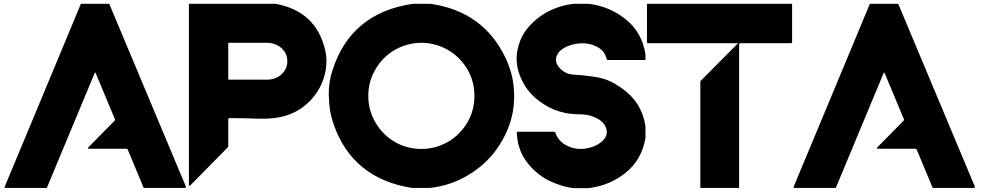

<svg xmlns="http://www.w3.org/2000/svg" viewBox="-20 -800 5062 991"><path d="M543.9 -780.3Q675.8 -465.8 939.5 163.1Q939.5 164.1 939.5 166Q939.5 167 938.5 168Q938.5 168.9 937.5 168.9Q936.5 168.9 935.5 169.9Q864.3 169.9 721.7 169.9Q694.3 104.5 639.6 -27.3Q639.6 -29.3 636.7 -30.3Q634.8 -32.2 631.8 -32.2Q568.4 -32.2 442.4 -32.2Q434.6 -32.2 433.6 -34.2Q432.6 -37.1 438.5 -42Q482.4 -86.9 571.3 -176.8Q572.3 -178.7 573.2 -180.7Q574.2 -182.6 573.2 -184.6Q540 -263.7 474.6 -420.9Q473.6 -425.8 471.7 -425.8Q469.7 -425.8 467.8 -420.9Q385.7 -223.6 221.7 169.9Q149.4 169.9 4.9 169.9Q3.9 167 3.9 165Q3.9 163.1 4.9 162.1Q103.5 -73.2 201.2 -308.6Q299.8 -544.9 397.5 -780.3Q431.6 -780.3 466.8 -780.3Q502 -780.3 537.1 -780.3Q539.1 -780.3 540 -780.3Q542 -780.3 543.9 -780.3Z M1403.3 -780.3Q1507.8 -760.7 1571.3 -701.2Q1634.8 -641.6 1658.2 -542Q1665 -512.7 1665 -483.4Q1665 -474.6 1664.1 -465.8Q1662.1 -428.7 1649.4 -392.6Q1627.9 -327.1 1577.1 -276.4Q1526.4 -225.6 1459 -204.1Q1397.5 -184.6 1314.5 -187.5Q1231.4 -190.4 1163.1 -190.4Q1161.1 -190.4 1159.2 -188.5Q1158.2 -187.5 1158.2 -184.6Q1158.2 -138.7 1158.2 -46.9Q1158.2 -43.9 1157.2 -42Q1156.2 -39.1 1154.3 -38.1Q1089.8 27.3 961.9 157.2Q960.9 158.2 959 158.2Q958 158.2 956.1 157.2Q955.1 156.2 955.1 155.3Q955.1 154.3 955.1 154.3Q955.1 -157.2 955.1 -780.3Q1061.5 -780.3 1168 -780.3Q1274.4 -780.3 1380.9 -780.3Q1386.7 -780.3 1392.6 -780.3Q1397.5 -780.3 1403.3 -780.3ZM1158.2 -391.6Q1158.2 -391.6 1159.2 -389.6Q1160.2 -388.7 1161.1 -388.7Q1208 -388.7 1253.9 -388.7Q1300.8 -388.7 1347.7 -388.7Q1349.6 -388.7 1352.5 -388.7Q1354.5 -388.7 1357.4 -388.7Q1401.4 -388.7 1432.6 -416Q1462.9 -444.3 1462.9 -483.4Q1462.9 -483.4 1462.9 -485.4Q1462.9 -524.4 1432.6 -551.8Q1401.4 -579.1 1357.4 -579.1Q1292 -579.1 1160.2 -579.1Q1159.2 -580.1 1159.2 -579.1Q1158.2 -578.1 1158.2 -577.1Q1158.2 -533.2 1158.2 -489.3Q1158.2 -445.3 1158.2 -401.4Q1158.2 -398.4 1158.2 -396.5Q1158.2 -394.5 1158.2 -391.6Z M2202.1 -780.3Q2338.9 -760.7 2434.6 -691.4Q2531.2 -622.1 2587.9 -503.9Q2612.3 -453.1 2624 -400.4Q2633.8 -351.6 2633.8 -303.7Q2633.8 -300.8 2633.8 -296.9Q2632.8 -202.1 2592.8 -115.2Q2553.7 -29.3 2486.3 36.1Q2429.7 89.8 2357.4 125Q2284.2 160.2 2200.2 169.9Q2168.9 169.9 2106.4 169.9Q1951.2 145.5 1850.6 62.5Q1749 -20.5 1701.2 -161.1Q1678.7 -224.6 1677.7 -298.8Q1676.8 -305.7 1676.8 -312.5Q1676.8 -378.9 1695.3 -434.6Q1742.2 -584 1845.7 -669.9Q1948.2 -755.9 2109.4 -780.3Q2131.8 -780.3 2151.4 -780.3Q2170.9 -780.3 2202.1 -780.3ZM2155.3 -579.1Q2115.2 -579.1 2079.1 -568.4Q2042 -557.6 2010.7 -538.1Q1952.1 -502 1917 -440.4Q1880.9 -378.9 1880.9 -304.7Q1880.9 -265.6 1891.6 -228.5Q1902.3 -192.4 1921.9 -161.1Q1958 -102.5 2019.5 -66.4Q2081.1 -31.2 2155.3 -31.2Q2194.3 -31.2 2231.4 -42Q2267.6 -52.7 2299.8 -72.3Q2357.4 -108.4 2393.6 -169.9Q2428.7 -231.4 2428.7 -304.7Q2428.7 -378.9 2393.6 -440.4Q2357.4 -502 2298.8 -538.1Q2267.6 -557.6 2230.5 -568.4Q2194.3 -579.1 2155.3 -579.1Z M3019.5 -780.3Q3128.9 -766.6 3210.9 -699.2Q3293.9 -632.8 3311.5 -519.5Q3311.5 -509.8 3311.5 -490.2Q3247.1 -490.2 3118.2 -490.2Q3116.2 -490.2 3114.3 -491.2Q3112.3 -493.2 3111.3 -495.1Q3105.5 -519.5 3090.8 -536.1Q3076.2 -551.8 3055.7 -561.5Q3018.6 -579.1 2972.7 -576.2Q2926.8 -572.3 2893.6 -553.7Q2871.1 -541 2860.4 -525.4Q2850.6 -509.8 2849.6 -494.1Q2849.6 -464.8 2876 -441.4Q2902.3 -417 2938.5 -415Q3014.6 -410.2 3071.3 -399.4Q3127 -388.7 3186.5 -346.7Q3239.3 -310.5 3270.5 -261.7Q3301.8 -211.9 3311.5 -149.4Q3311.5 -127.9 3311.5 -85.9Q3291 26.4 3209 91.8Q3127.9 157.2 3018.6 170.9Q2992.2 170.9 2939.5 170.9Q2899.4 166 2862.3 152.3Q2824.2 139.6 2791 120.1Q2729.5 82 2689.5 22.5Q2650.4 -37.1 2647.5 -115.2Q2646.5 -117.2 2648.4 -118.2Q2649.4 -120.1 2651.4 -120.1Q2713.9 -120.1 2839.8 -120.1Q2841.8 -120.1 2843.8 -118.2Q2845.7 -117.2 2846.7 -115.2Q2854.5 -91.8 2869.1 -76.2Q2883.8 -59.6 2903.3 -49.8Q2938.5 -30.3 2982.4 -31.2Q3025.4 -33.2 3060.5 -51.8Q3118.2 -84 3111.3 -127.9Q3103.5 -172.9 3045.9 -196.3Q3011.7 -210 2973.6 -210Q2935.5 -210 2898.4 -216.8Q2836.9 -229.5 2787.1 -261.7Q2737.3 -293 2704.1 -335.9Q2682.6 -365.2 2668.9 -396.5Q2654.3 -428.7 2649.4 -462.9Q2646.5 -479.5 2646.5 -497.1Q2646.5 -543 2665 -589.8Q2689.5 -653.3 2755.9 -706.1Q2793.9 -736.3 2839.8 -754.9Q2885.7 -773.4 2938.5 -780.3Q2959 -780.3 2975.6 -780.3Q2992.2 -780.3 3019.5 -780.3Z M4068.4 -780.3Q4068.4 -714.8 4068.4 -584Q4068.4 -581.1 4067.4 -579.1Q4065.4 -577.1 4061.5 -577.1Q3974.6 -577.1 3801.8 -577.1Q3798.8 -577.1 3796.9 -575.2Q3794.9 -573.2 3794.9 -570.3Q3794.9 -323.2 3794.9 169.9Q3727.5 169.9 3594.7 169.9Q3594.7 -11.7 3594.7 -376Q3594.7 -378.9 3595.7 -380.9Q3596.7 -383.8 3598.6 -384.8Q3661.1 -448.2 3787.1 -574.2Q3789.1 -575.2 3788.1 -576.2Q3788.1 -577.1 3786.1 -577.1Q3632.8 -577.1 3324.2 -577.1Q3322.3 -577.1 3321.3 -578.1Q3319.3 -580.1 3319.3 -582Q3319.3 -648.4 3319.3 -780.3Q3497.1 -780.3 3675.8 -780.3Q3853.5 -780.3 4031.2 -780.3Q4041 -780.3 4049.8 -780.3Q4059.6 -780.3 4068.4 -780.3Z M4616.2 -780.3Q4748 -465.8 5011.7 163.1Q5011.7 164.1 5011.7 166Q5011.7 167 5010.7 168Q5010.7 168.9 5009.8 168.9Q5008.8 168.9 5007.8 169.9Q4936.5 169.9 4793.9 169.9Q4766.6 104.5 4711.9 -27.3Q4711.9 -29.3 4709 -30.3Q4707 -32.2 4704.1 -32.2Q4640.6 -32.2 4514.6 -32.2Q4506.8 -32.2 4505.9 -34.2Q4504.9 -37.1 4510.7 -42Q4554.7 -86.9 4643.6 -176.8Q4644.5 -178.7 4645.5 -180.7Q4646.5 -182.6 4645.5 -184.6Q4612.3 -263.7 4546.9 -420.9Q4545.9 -425.8 4543.9 -425.8Q4542 -425.8 4540 -420.9Q4458 -223.6 4293.9 169.9Q4221.7 169.9 4077.1 169.9Q4076.2 167 4076.2 165Q4076.2 163.1 4077.1 162.1Q4175.8 -73.2 4273.4 -308.6Q4372.1 -544.9 4469.7 -780.3Q4503.9 -780.3 4539.1 -780.3Q4574.2 -780.3 4609.4 -780.3Q4611.3 -780.3 4612.3 -780.3Q4614.3 -780.3 4616.2 -780.3Z"/></svg>

Font: Avicii Garde
Style: Regular
Weight: 500
Version: Version 1.0